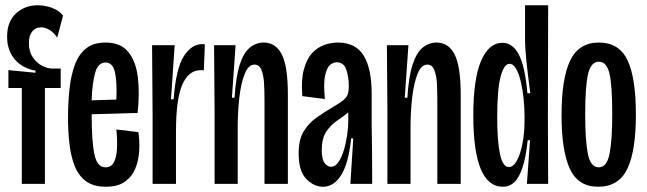

<svg xmlns="http://www.w3.org/2000/svg" viewBox="-20 -700 2462 731"><path d="M63 0V-365H12V-433L115 -423V-431Q63 -441 35 -475.5Q7 -510 7 -560Q7 -618 41 -649Q75 -680 124 -680Q150 -680 177 -670.5Q204 -661 220 -641L198 -557Q182 -579 166 -587.5Q150 -596 137 -596Q115 -596 102.5 -580Q90 -564 90 -537Q90 -504 104.5 -482.5Q119 -461 139.5 -450Q160 -439 179 -439H211V-365H151V0Z M383 11Q336 11 307.5 -10Q279 -31 264.5 -67.5Q250 -104 244.5 -151.5Q239 -199 239 -251Q239 -309 244.5 -360.5Q250 -412 264.5 -452Q279 -492 307 -515Q335 -538 382 -538Q440 -538 469 -501.5Q498 -465 505 -404.5Q512 -344 504 -270L329 -265V-263Q329 -161 339.5 -112Q350 -63 382 -63Q404 -63 414 -83Q424 -103 425.5 -135.5Q427 -168 423 -207L507 -197Q512 -163 510 -126.5Q508 -90 495.5 -59Q483 -28 456 -8.5Q429 11 383 11ZM382 -462Q353 -462 342 -422Q331 -382 329 -318L423 -321Q426 -389 417.5 -425.5Q409 -462 382 -462Z M561 0V-259L559 -528H645L631 -322H641Q650 -439 679.5 -485.5Q709 -532 750 -532Q757 -532 760 -531L756 -432Q752 -433 745 -433Q698 -433 674 -377.5Q650 -322 650 -198V0Z M797 0V-281L795 -528H877L863 -328H873Q878 -409 893 -454.5Q908 -500 931.5 -519Q955 -538 984 -538Q1030 -538 1053 -492.5Q1076 -447 1076 -340V0H987V-322Q987 -349 985.5 -380Q984 -411 976 -432.5Q968 -454 949 -454Q926 -454 912 -419.5Q898 -385 891.5 -330.5Q885 -276 885 -213V0Z M1210 11Q1175 11 1146 -19Q1117 -49 1117 -116Q1117 -168 1136 -199.5Q1155 -231 1184 -251.5Q1213 -272 1242 -289Q1271 -306 1285 -317Q1299 -328 1303.5 -340Q1308 -352 1308 -372Q1308 -406 1298.5 -434.5Q1289 -463 1261 -463Q1250 -463 1237.5 -453.5Q1225 -444 1218 -414Q1211 -384 1217 -323L1131 -334Q1126 -396 1137 -436Q1148 -476 1168.5 -498Q1189 -520 1215 -529Q1241 -538 1266 -538Q1334 -538 1364.5 -488.5Q1395 -439 1395 -344V-231Q1396 -174 1396.5 -116Q1397 -58 1397 0H1314Q1317 -43 1319.5 -86.5Q1322 -130 1325 -173H1317Q1307 -78 1279 -33.5Q1251 11 1210 11ZM1240 -65Q1256 -65 1268 -82Q1280 -99 1288.5 -126.5Q1297 -154 1301.5 -184.5Q1306 -215 1306 -242V-272Q1286 -256 1262 -239.5Q1238 -223 1221.5 -197.5Q1205 -172 1205 -128Q1205 -93 1216 -79Q1227 -65 1240 -65Z M1455 0V-281L1453 -528H1535L1521 -328H1531Q1536 -409 1551 -454.5Q1566 -500 1589.5 -519Q1613 -538 1642 -538Q1688 -538 1711 -492.5Q1734 -447 1734 -340V0H1645V-322Q1645 -349 1643.5 -380Q1642 -411 1634 -432.5Q1626 -454 1607 -454Q1584 -454 1570 -419.5Q1556 -385 1549.5 -330.5Q1543 -276 1543 -213V0Z M1895 11Q1838 11 1810 -57.5Q1782 -126 1782 -260Q1782 -399 1811.5 -468Q1841 -537 1893 -537Q1932 -537 1955.5 -492Q1979 -447 1988 -345H1999Q1990 -412 1984.5 -464Q1979 -516 1979 -551V-680H2067L2066 -251L2067 0H1986L1998 -166H1989Q1982 -98 1968.5 -59.5Q1955 -21 1937 -5Q1919 11 1895 11ZM1917 -64Q1935 -64 1948.5 -89.5Q1962 -115 1969.5 -155Q1977 -195 1977 -238V-259Q1977 -290 1973.5 -324Q1970 -358 1963 -388.5Q1956 -419 1945 -438Q1934 -457 1920 -457Q1899 -457 1886 -408.5Q1873 -360 1873 -253Q1873 -164 1883.5 -114Q1894 -64 1917 -64Z M2258 11Q2181 11 2149.5 -57.5Q2118 -126 2118 -261Q2118 -402 2151 -470Q2184 -538 2260 -538Q2337 -538 2369 -471Q2401 -404 2401 -263Q2401 -124 2368 -56.5Q2335 11 2258 11ZM2260 -63Q2291 -63 2301 -116Q2311 -169 2311 -265Q2311 -374 2300.5 -419.5Q2290 -465 2260 -465Q2230 -465 2219 -418.5Q2208 -372 2208 -263Q2208 -167 2218 -115Q2228 -63 2260 -63Z"/></svg>

Font: Bricolage Grotesque 48pt Condensed
Style: Regular
Weight: 400
Width: 3
Designer: Mathieu Triay
Foundry: Atelier Triay
Version: Version 1.000; ttfautohint (v1.8.4.7-5d5b);gftools[0.9.32]